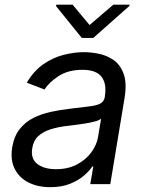

<svg xmlns="http://www.w3.org/2000/svg" viewBox="-20 -771 604 804"><path d="M190.3 12.8Q138.5 12.8 99.4 -6.9Q60.4 -26.6 41.5 -64.1Q22.7 -101.6 31.2 -154.8Q39.4 -201.7 62.9 -231Q86.3 -260.3 119.9 -277.2Q153.4 -294 192.3 -302.4Q231.2 -310.7 269.9 -315.3Q320.3 -321.7 351.9 -325.3Q383.5 -328.8 399.5 -337Q415.5 -345.2 419 -365.1V-367.9Q427.6 -420.1 405.2 -449.4Q382.8 -478.7 325.3 -478.7Q265.6 -478.7 225.5 -452.4Q185.4 -426.1 166.2 -396.3L92.3 -424.7Q121.4 -474.4 161.9 -502.3Q202.4 -530.2 246.8 -541.4Q291.2 -552.6 332.4 -552.6Q358.7 -552.6 391.7 -546.3Q424.7 -540.1 453.7 -521Q482.6 -501.8 497.3 -463.1Q512.1 -424.4 501.4 -359.4L441.8 0H358L370.7 -73.9H366.5Q355.1 -56.1 331.9 -35.9Q308.6 -15.6 273.3 -1.4Q237.9 12.8 190.3 12.8ZM214.5 -62.5Q264.2 -62.5 301.7 -82Q339.1 -101.6 362 -132.5Q384.9 -163.4 390.6 -197.4L403.4 -274.1Q397 -267.8 378.2 -262.6Q359.4 -257.5 335.8 -253.7Q312.1 -250 290 -247.3Q267.8 -244.7 254.3 -242.9Q220.9 -238.6 190.9 -229.2Q160.9 -219.8 140.4 -201.2Q120 -182.5 115.1 -150.6Q107.6 -106.9 136 -84.7Q164.4 -62.5 214.5 -62.5ZM284.1 -751.4 355.1 -666.2 454.5 -751.4H522.7L521.3 -745.7L370.7 -612.2H322.4L214.5 -745.7L215.9 -751.4Z"/></svg>

Font: Inter UI
Style: Italic
Weight: 400
Italic angle: -9.39999°
Designer: Rasmus Andersson
Foundry: rsms
Version: 3.2;8d6f07862